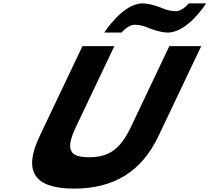

<svg xmlns="http://www.w3.org/2000/svg" viewBox="-20 -1097 1235 1132"><path d="M856.2 -932C856.2 -932 922 -905 969.2 -905C1087.4 -905 1195.2 -1077 1195.2 -1077H1093.3C1093.3 -1077 1055.7 -1031 1017 -1031C973.5 -1031 934.1 -1050 934.1 -1050C934.1 -1050 868.3 -1077 821.1 -1077C702.9 -1077 595.1 -905 595.1 -905H697C697 -905 734.6 -951 773.3 -951C816.9 -951 856.2 -932 856.2 -932ZM978.4 -825H1166.4L913.4 -293C816.5 -89 655 15 416.9 15C178.7 15 116.2 -89 213.2 -293L466.1 -825H654.1L427.3 -348C361.7 -210 393.5 -170 504.8 -170C616.1 -170 686 -210 751.6 -348Z"/></svg>

Font: Hussar
Style: BdSuprExtOblFive
Weight: 700
Foundry: Cannot Into Space Fonts
Version: Version 2.00